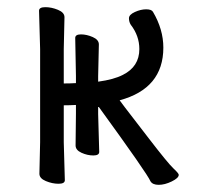

<svg xmlns="http://www.w3.org/2000/svg" viewBox="-20 -503 554 536"><path d="M254 -207V-185L257 -79Q257 -69 240.5 -69Q224 -69 207.5 -76.5Q191 -84 191 -97L192 -186V-210Q173 -209 158 -209V-106L161 0Q161 10 143.5 10Q126 10 108 2.5Q90 -5 90 -18L92 -106V-366L89 -473Q89 -483 106.5 -483Q124 -483 142 -475.5Q160 -468 160 -455L158 -366V-270Q176 -270 192 -271V-291L190 -397Q190 -407 206 -407Q222 -407 239 -399.5Q256 -392 256 -379L254 -290V-275Q298 -281 323 -294Q369 -317 369 -366Q369 -403 345 -434Q340 -442 340 -452Q340 -462 356.5 -469.5Q373 -477 388 -477Q403 -477 407 -470Q436 -421 436 -370Q436 -256 314 -223Q315 -221 328.5 -203.5Q342 -186 395.5 -116.5Q449 -47 464 -33Q479 -19 479 -15Q479 -6 459.5 3.5Q440 13 423 13Q406 13 400 3Q392 -17 254 -207Z"/></svg>

Font: QiushuiShotai
Style: Regular
Weight: 600
Designer: Fontworks Inc.
Foundry: Fontworks Inc.
Version: Version 1.250